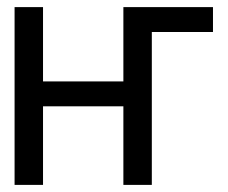

<svg xmlns="http://www.w3.org/2000/svg" viewBox="-20 -520 640 540"><path d="M579 -430H407V0H327V-221H101V0H21V-500H101V-291H327V-500H579Z"/></svg>

Font: PT Mono
Style: Regular
Weight: 400
Monospace: yes
Designer: A.Korolkova, I.Chaeva
Foundry: ParaType Ltd
Version: Version 1.001W OFL